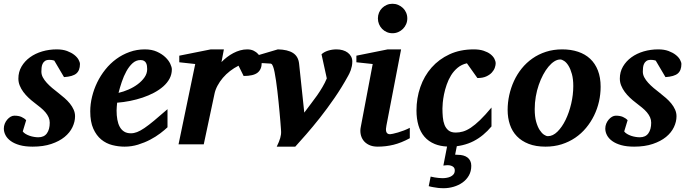

<svg xmlns="http://www.w3.org/2000/svg" viewBox="-27 -760 3629 1011"><path d="M394 -422.9Q394 -389.2 375 -373Q356 -356.9 310.1 -354L258.8 -440.9Q255.4 -441.9 251.5 -442.9Q248 -443.8 243.2 -444.3Q238.3 -444.8 232.9 -444.8Q217.8 -444.8 209.5 -438.7Q201.2 -432.6 197 -423.3Q192.9 -414.1 191.9 -403.1Q190.9 -392.1 190.9 -382.8Q190.9 -367.2 198.7 -352.5Q206.5 -337.9 219.2 -324Q231.9 -310.1 247.8 -296.6Q263.7 -283.2 279.8 -271Q296.9 -257.8 312.7 -243.9Q328.6 -230 341.1 -214.6Q353.5 -199.2 360.8 -182.6Q368.2 -166 368.2 -147.9Q368.2 -119.1 354.5 -90.3Q340.8 -61.5 313 -38.8Q285.2 -16.1 243.2 -2Q201.2 12.2 145 12.2Q105.5 12.2 76.9 4.2Q48.3 -3.9 29.8 -17.3Q11.2 -30.8 2.2 -47.9Q-6.8 -64.9 -6.8 -83Q-6.8 -96.2 -2 -108.4Q2.9 -120.6 11 -130.1Q19 -139.6 28.8 -145.3Q38.6 -150.9 48.8 -150.9Q70.8 -150.9 85.9 -144.3Q101.1 -137.7 110.8 -127L92.8 -67.9Q98.1 -60.5 107.9 -54.7Q117.7 -48.8 129.2 -44.9Q140.6 -41 152.6 -39.1Q164.6 -37.1 174.8 -37.1Q205.1 -37.1 220 -57.9Q234.9 -78.6 234.9 -113.8Q234.9 -128.9 229 -142.3Q223.1 -155.8 212.4 -168.5Q201.7 -181.2 186.5 -193.6Q171.4 -206.1 152.8 -220.2Q137.2 -231.9 122.3 -246.1Q107.4 -260.3 95.7 -276.1Q84 -292 76.9 -309.6Q69.8 -327.1 69.8 -346.2Q69.8 -381.3 86.4 -409.7Q103 -438 130.9 -458.3Q158.7 -478.5 195.3 -489.3Q231.9 -500 272 -500Q303.2 -500 326.2 -491.5Q349.1 -482.9 364.3 -470.9Q379.4 -459 386.7 -445.6Q394 -432.1 394 -422.9Z M748 -396Q748 -404.8 746.8 -413.3Q745.6 -421.9 741.9 -428.7Q738.3 -435.5 731.2 -439.7Q724.1 -443.8 712.9 -443.8Q689.5 -443.8 671.1 -427.2Q652.8 -410.6 638.7 -385Q624.5 -359.4 614.3 -328.9Q604 -298.3 597.2 -271Q623 -276.9 649.9 -288.6Q676.8 -300.3 698.5 -316.7Q720.2 -333 734.1 -353Q748 -373 748 -396ZM877.9 -395Q877.9 -368.7 866 -346.2Q854 -323.7 833 -305.2Q812 -286.6 783.9 -271.7Q755.9 -256.8 723.9 -246.1Q691.9 -235.4 657.5 -228.5Q623 -221.7 589.8 -219.2Q588.9 -210 587.9 -198.2Q586.9 -186.5 586.9 -178.2Q586.9 -152.3 590.8 -130.4Q594.7 -108.4 603.5 -92.3Q612.3 -76.2 626.7 -67.1Q641.1 -58.1 662.1 -58.1Q678.2 -58.1 694.8 -64.5Q711.4 -70.8 733.4 -85.7Q755.4 -100.6 784.7 -125Q814 -149.4 855 -185.1V-89.8Q840.3 -75.7 816.9 -57.9Q793.5 -40 763.7 -24.4Q733.9 -8.8 699.7 1.7Q665.5 12.2 628.9 12.2Q596.2 12.2 564 3.9Q531.7 -4.4 506.1 -25.4Q480.5 -46.4 464.4 -82.3Q448.2 -118.2 448.2 -173.8Q448.2 -211.9 457.8 -251Q467.3 -290 484.9 -326.2Q502.4 -362.3 527.8 -394Q553.2 -425.8 585.2 -449.2Q617.2 -472.7 655.3 -486.3Q693.4 -500 735.8 -500Q772.5 -500 799.3 -487.8Q826.2 -475.6 843.8 -458.7Q861.3 -441.9 869.6 -424.1Q877.9 -406.2 877.9 -395Z M1351.1 -429.2Q1351.1 -394.5 1329.1 -377.2Q1307.1 -359.9 1255.9 -359.9L1229 -414.1Q1205.6 -402.3 1184.3 -386Q1163.1 -369.6 1146.5 -350.1Q1129.9 -330.6 1118.2 -308.6Q1106.4 -286.6 1102.1 -264.2L1045.9 0H913.1L1001 -422.9L917 -432.1V-466.8L1083 -500H1151.9L1139.2 -433.1Q1152.3 -446.8 1168.2 -459Q1184.1 -471.2 1201.7 -480.5Q1219.2 -489.7 1237.8 -494.9Q1256.3 -500 1274.9 -500Q1294.4 -500 1308.8 -492.9Q1323.2 -485.8 1332.5 -475.3Q1341.8 -464.8 1346.4 -452.4Q1351.1 -439.9 1351.1 -429.2Z M1828.1 -436Q1828.1 -423.3 1825.7 -411.6Q1823.2 -399.9 1819.8 -390.1Q1816.4 -380.4 1812.5 -372.8Q1808.6 -365.2 1806.2 -360.8Q1772.5 -299.3 1733.9 -243.4Q1695.3 -187.5 1657.5 -139.6Q1619.6 -91.8 1585.9 -53.2Q1552.2 -14.6 1527.8 12.2H1430.2Q1442.9 -13.7 1448.5 -33Q1454.1 -52.2 1453.1 -68.8Q1453.1 -70.3 1452.1 -83.7Q1451.2 -97.2 1449.5 -118.2Q1447.8 -139.2 1445.3 -166.3Q1442.9 -193.4 1439.9 -222.2Q1437 -251 1433.6 -280.3Q1430.2 -309.6 1426.5 -334.7Q1422.9 -359.9 1418.9 -379.6Q1415 -399.4 1411.1 -409.2Q1408.7 -414.6 1407 -418Q1405.3 -421.4 1402.8 -423.1Q1400.4 -424.8 1396.5 -425.3Q1392.6 -425.8 1385.7 -425.8Q1375.5 -426.3 1364.3 -427.2Q1354.5 -427.7 1342 -428.2Q1329.6 -428.7 1316.9 -429.2V-464.8L1436 -500Q1487.8 -499 1515.9 -481Q1543.9 -462.9 1547.9 -424.8L1575.2 -167Q1593.3 -191.9 1610.6 -214.1Q1627.9 -236.3 1643.1 -258.1Q1658.2 -279.8 1671.1 -301.8Q1684.1 -323.7 1693.8 -347.2L1666 -474.1Q1678.7 -486.3 1700.2 -493.2Q1721.7 -500 1745.1 -500Q1762.7 -500 1777.8 -495.6Q1793 -491.2 1804.2 -482.7Q1815.4 -474.1 1821.8 -462.4Q1828.1 -450.7 1828.1 -436Z M2130.9 -32.2Q2085.9 -7.8 2045.4 2.2Q2004.9 12.2 1961.9 12.2Q1934.6 12.2 1915.8 2.9Q1897 -6.3 1886.2 -21Q1875.5 -35.6 1872.1 -54Q1868.7 -72.3 1872.6 -90.8L1935.5 -422.9L1849.6 -432.1V-466.8L2014.6 -500H2085L2007.8 -99.1Q2005.9 -90.3 2005.4 -82Q2004.9 -73.7 2006.6 -67.4Q2008.3 -61 2013.2 -57.1Q2018.1 -53.2 2026.9 -53.2Q2030.8 -53.2 2042.2 -55.7Q2053.7 -58.1 2068.8 -62.5Q2084 -66.9 2100.3 -73.2Q2116.7 -79.6 2130.9 -86.9ZM2117.7 -663.1Q2117.7 -647 2111.6 -632.8Q2105.5 -618.7 2094.7 -607.9Q2084 -597.2 2069.8 -591.1Q2055.7 -585 2039.6 -585Q2023.4 -585 2009.5 -591.1Q1995.6 -597.2 1985.1 -607.9Q1974.6 -618.7 1968.8 -632.8Q1962.9 -647 1962.9 -663.1Q1962.9 -679.2 1968.8 -693.4Q1974.6 -707.5 1985.1 -717.8Q1995.6 -728 2009.5 -734.1Q2023.4 -740.2 2039.6 -740.2Q2055.7 -740.2 2069.8 -734.1Q2084 -728 2094.7 -717.8Q2105.5 -707.5 2111.6 -693.4Q2117.7 -679.2 2117.7 -663.1Z M2454.6 112.8Q2454.6 142.1 2441.9 164.3Q2429.2 186.5 2408.4 201.2Q2387.7 215.8 2361.8 223.4Q2335.9 231 2309.6 231Q2293.9 231 2279.8 229.5Q2265.6 228 2254.4 225.6Q2241.7 223.6 2230.5 220.2L2240.7 169.9Q2251.5 172.4 2262.2 174.3Q2271.5 175.8 2282.2 177Q2293 178.2 2302.7 178.2Q2312.5 178.2 2323.7 176.5Q2335 174.8 2344.7 170.4Q2354.5 166 2361.1 158Q2367.7 149.9 2367.7 137.2Q2367.7 123 2356.7 116.5Q2345.7 109.9 2330.6 109.9Q2328.1 109.9 2324.2 110.1Q2320.3 110.4 2316.4 110.8L2307.6 111.8L2327.1 11.7Q2290.5 9.8 2262.7 -1.5Q2229.5 -15.1 2208 -40Q2186.5 -64.9 2176.3 -100.1Q2166 -135.3 2166 -178.2Q2166 -243.2 2186.3 -301.5Q2206.5 -359.9 2245.4 -404.1Q2284.2 -448.2 2340.1 -474.1Q2396 -500 2467.8 -500Q2497.6 -500 2519.3 -492.9Q2541 -485.8 2555.2 -474.9Q2569.3 -463.9 2576.2 -450.9Q2583 -438 2583 -425.8Q2583 -417 2578.6 -403.8Q2574.2 -390.6 2563.2 -378.4Q2552.2 -366.2 2533.7 -357.7Q2515.1 -349.1 2486.8 -349.1L2431.6 -426.8Q2403.3 -420.4 2382.8 -403.3Q2362.3 -386.2 2348.1 -363.3Q2334 -340.3 2325 -314Q2315.9 -287.6 2311 -263.2Q2306.2 -238.8 2304.4 -219Q2302.7 -199.2 2302.7 -189Q2302.7 -166 2304.7 -143.3Q2306.6 -120.6 2313.7 -102.5Q2320.8 -84.5 2334.7 -73.2Q2348.6 -62 2373 -62Q2391.6 -62 2410.6 -67.4Q2429.7 -72.8 2451.9 -87.4Q2474.1 -102.1 2500.7 -127.7Q2527.3 -153.3 2561 -193.8V-94.2Q2540.5 -69.8 2517.1 -50.3Q2493.7 -30.8 2466.6 -16.8Q2439.5 -2.9 2408.2 4.4Q2394 7.8 2378.4 9.8L2369.6 54.2Q2371.1 54.7 2373 54.7Q2375.5 55.2 2383.8 55.2Q2398.9 55.2 2411.9 58.6Q2424.8 62 2434.3 69.1Q2443.8 76.2 2449.2 87.2Q2454.6 98.1 2454.6 112.8Z M2991.7 -307.1Q2991.7 -343.8 2984.4 -370.1Q2977.1 -396.5 2966.6 -413.6Q2956.1 -430.7 2944.1 -438.7Q2932.1 -446.8 2922.9 -446.8Q2907.7 -446.8 2891.8 -436.8Q2876 -426.8 2861.1 -408.9Q2846.2 -391.1 2833 -366.5Q2819.8 -341.8 2809.8 -312.7Q2799.8 -283.7 2794.2 -251.2Q2788.6 -218.8 2788.6 -185.1Q2788.6 -146.5 2796.1 -119.4Q2803.7 -92.3 2814.7 -75.4Q2825.7 -58.6 2837.4 -50.8Q2849.1 -43 2857.9 -43Q2884.3 -43 2908.4 -66.9Q2932.6 -90.8 2951.2 -128.9Q2969.7 -167 2980.7 -213.9Q2991.7 -260.7 2991.7 -307.1ZM3135.7 -303.2Q3135.7 -263.7 3127 -225.1Q3118.2 -186.5 3101.1 -151.6Q3084 -116.7 3059.1 -86.7Q3034.2 -56.6 3002 -34.7Q2969.7 -12.7 2930.4 -0.2Q2891.1 12.2 2845.7 12.2Q2794.4 12.2 2756.8 -2.4Q2719.2 -17.1 2694.6 -42.7Q2669.9 -68.4 2658 -103.8Q2646 -139.2 2646 -181.2Q2646 -220.2 2654.5 -259Q2663.1 -297.9 2679.4 -333.5Q2695.8 -369.1 2720.2 -399.4Q2744.6 -429.7 2776.6 -452.1Q2808.6 -474.6 2847.9 -487.3Q2887.2 -500 2933.6 -500Q2979.5 -500 3016.8 -487.5Q3054.2 -475.1 3080.6 -450.4Q3106.9 -425.8 3121.3 -388.9Q3135.7 -352.1 3135.7 -303.2Z M3561 -422.9Q3561 -389.2 3542 -373Q3522.9 -356.9 3477.1 -354L3425.8 -440.9Q3422.4 -441.9 3418.5 -442.9Q3415 -443.8 3410.2 -444.3Q3405.3 -444.8 3399.9 -444.8Q3384.8 -444.8 3376.5 -438.7Q3368.2 -432.6 3364 -423.3Q3359.9 -414.1 3358.9 -403.1Q3357.9 -392.1 3357.9 -382.8Q3357.9 -367.2 3365.7 -352.5Q3373.5 -337.9 3386.2 -324Q3398.9 -310.1 3414.8 -296.6Q3430.7 -283.2 3446.8 -271Q3463.9 -257.8 3479.7 -243.9Q3495.6 -230 3508.1 -214.6Q3520.5 -199.2 3527.8 -182.6Q3535.2 -166 3535.2 -147.9Q3535.2 -119.1 3521.5 -90.3Q3507.8 -61.5 3480 -38.8Q3452.1 -16.1 3410.2 -2Q3368.2 12.2 3312 12.2Q3272.5 12.2 3243.9 4.2Q3215.3 -3.9 3196.8 -17.3Q3178.2 -30.8 3169.2 -47.9Q3160.2 -64.9 3160.2 -83Q3160.2 -96.2 3165 -108.4Q3169.9 -120.6 3178 -130.1Q3186 -139.6 3195.8 -145.3Q3205.6 -150.9 3215.8 -150.9Q3237.8 -150.9 3252.9 -144.3Q3268.1 -137.7 3277.8 -127L3259.8 -67.9Q3265.1 -60.5 3274.9 -54.7Q3284.7 -48.8 3296.1 -44.9Q3307.6 -41 3319.6 -39.1Q3331.5 -37.1 3341.8 -37.1Q3372.1 -37.1 3387 -57.9Q3401.9 -78.6 3401.9 -113.8Q3401.9 -128.9 3396 -142.3Q3390.1 -155.8 3379.4 -168.5Q3368.7 -181.2 3353.5 -193.6Q3338.4 -206.1 3319.8 -220.2Q3304.2 -231.9 3289.3 -246.1Q3274.4 -260.3 3262.7 -276.1Q3251 -292 3243.9 -309.6Q3236.8 -327.1 3236.8 -346.2Q3236.8 -381.3 3253.4 -409.7Q3270 -438 3297.9 -458.3Q3325.7 -478.5 3362.3 -489.3Q3398.9 -500 3439 -500Q3470.2 -500 3493.2 -491.5Q3516.1 -482.9 3531.2 -470.9Q3546.4 -459 3553.7 -445.6Q3561 -432.1 3561 -422.9Z"/></svg>

Font: Charis SIL Afr
Style: Bold Italic
Weight: 700
Italic angle: -11°
Foundry: SIL International
Version: Version 5.000